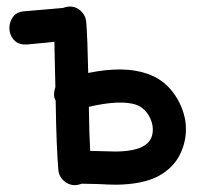

<svg xmlns="http://www.w3.org/2000/svg" viewBox="-20 -556 603 579"><path d="M211 2Q218 1 226 -2Q239 -2 275 -1Q311 1 331 1Q409 0 456 -24Q505 -50 525.5 -96Q546 -142 539 -191Q531 -239 501 -278.5Q471 -318 423 -334Q354 -358 246 -336Q244 -442 240 -490Q238 -511 222 -524.5Q206 -538 186 -536Q177 -535 170 -532Q130 -529 53 -522Q29 -520 18 -503.5Q7 -487 8.5 -467Q10 -447 24 -433.5Q38 -420 63 -422Q139 -429 144 -430Q146 -350 147 -293Q141 -277 144 -261Q146 -256 148 -252V-246Q150 -113 156 -43Q158 -23 174 -9.5Q190 4 211 2ZM330 -99Q315 -99 252 -101Q249 -149 248 -234Q344 -256 391 -240Q410 -233 423 -216Q436 -199 440 -177Q446 -132 410 -114Q384 -100 330 -99Z"/></svg>

Font: Balsamiq Sans
Style: Regular
Weight: 400
Designer: Michael Angeles
Foundry: Balsamiq SRL
Version: Version 1.020; ttfautohint (v1.8.4.7-5d5b);gftools[0.9.26]